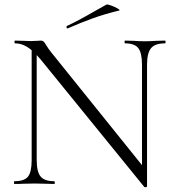

<svg xmlns="http://www.w3.org/2000/svg" viewBox="-20 -802 765 837"><path d="M699 -613Q656 -613 638.5 -592Q621 -571 621 -520V11Q621 13 616 14Q611 15 609 13L157 -543L140 -562V-104Q140 -53 157 -32.5Q174 -12 216 -12Q219 -12 219 -6Q219 0 216 0Q192 0 179 -1L131 -2L82 -1Q69 0 43 0Q41 0 41 -6Q41 -12 43 -12Q86 -12 102 -32Q118 -52 118 -104V-583Q83 -613 46 -613Q43 -613 43 -619Q43 -625 46 -625L82 -624Q93 -623 113 -623Q130 -623 141 -624Q152 -625 158 -625Q165 -625 169.5 -621.5Q174 -618 180 -607Q191 -589 204 -573L599 -82V-520Q599 -571 583 -592Q567 -613 525 -613Q523 -613 523 -619Q523 -625 525 -625L563 -624Q593 -622 611 -622Q628 -622 660 -624L699 -625Q702 -625 702 -619Q702 -613 699 -613ZM275 -678Q271 -678 270 -682.5Q269 -687 272 -689Q318 -710 394 -754L444 -782Q448 -784 464.5 -778Q481 -772 493.5 -764.5Q506 -757 499 -756Q437 -741 385.5 -722.5Q334 -704 277 -679Z"/></svg>

Font: Cormorant Garamond Light
Style: Regular
Weight: 300
Designer: Christian Thalmann (Catharsis Fonts)
Version: Version 3.000